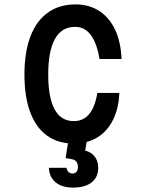

<svg xmlns="http://www.w3.org/2000/svg" viewBox="-20 -636 640 872"><path d="M315 16Q243 16 193 -20.5Q143 -57 117 -127Q91 -197 91 -297Q91 -399 118 -470Q145 -541 197 -578.5Q249 -616 323 -616Q385 -616 431 -586Q477 -556 503 -500.5Q529 -445 532 -368H432Q420 -440 392.5 -477Q365 -514 321 -514Q260 -514 229.5 -459Q199 -404 199 -297Q199 -193 228 -139.5Q257 -86 315 -86Q359 -86 385.5 -118.5Q412 -151 422 -214H522Q519 -143 493 -91Q467 -39 421.5 -11.5Q376 16 315 16ZM294 -20H378L367 48Q395 55 410.5 75.5Q426 96 426 126Q426 169 396 192.5Q366 216 312 216Q262 216 233 192.5Q204 169 202 126H282Q284 138 291 145Q298 152 310 152Q321 152 327.5 144Q334 136 334 122Q334 108 327 98.5Q320 89 306 87L278 82Z"/></svg>

Font: Martian Mono Condensed
Style: Regular
Weight: 400
Width: 3
Designer: Roman Shamin
Foundry: Evil Martians
Version: Version 1.000